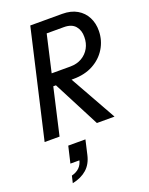

<svg xmlns="http://www.w3.org/2000/svg" viewBox="-184 -812 936 1208"><g transform="rotate(-20 284.5 -208.0)"><path d="M9 0 175 -720H389Q447 -720 487.5 -696.5Q528 -673 549 -632Q570 -591 569 -540Q568 -477 536 -424.5Q504 -372 447.5 -341.5Q391 -311 315 -311H155L174 -391H323Q368 -391 401 -410.5Q434 -430 452 -462.5Q470 -495 470 -536Q471 -580 446.5 -609Q422 -638 370 -638H255L109 0ZM359 0 168 -369H270L477 0ZM87 304 98 257Q130 249 150 229.5Q170 210 177 176L212 183H115L141 72H256L234 168Q221 226 183.5 259Q146 292 87 304Z"/></g></svg>

Font: Instrument Sans SemiCondensed Medium
Style: Italic
Weight: 500
Width: 4
Italic angle: -13°
Designer: Rodrigo Fuenzalida
Foundry: fragTYPE
Version: Version 1.000;gftools[0.9.28]